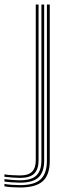

<svg xmlns="http://www.w3.org/2000/svg" viewBox="-98 -620 297 844"><path d="M-10.2 204.2Q-25.8 204.2 -46.8 202.9Q-67.8 201.5 -78.5 199V188.5Q-66.2 191 -45.5 192.4Q-24.8 193.8 -10.2 193.8Q53.8 193.8 81 167.9Q108.2 142 108.2 85.8V-600H120.8V85.8Q120.8 149 89.9 176.6Q59 204.2 -10.2 204.2ZM-10.2 183Q-25.5 183 -46 181.5Q-66.5 180 -78.5 178V167.5Q-65.2 169.2 -45 170.9Q-24.8 172.5 -10.2 172.5Q40.8 172.5 62.4 151Q84 129.5 84 85.5V-600H96.2V85.5Q96.2 136 71.6 159.5Q47 183 -10.2 183ZM-10.2 162Q-24 162 -44.1 160.4Q-64.2 158.8 -78.5 157V146.5Q-63.5 149 -43.4 150.1Q-23.2 151.2 -10.2 151.2Q27.2 151.2 43.2 134.5Q59.2 117.8 59.2 85.2V-600H71.5V85.2Q71.5 123.8 52.6 142.9Q33.8 162 -10.2 162Z"/></svg>

Font: Big Shoulders Inline Text Thin Light
Style: Regular
Weight: 300
Version: Version 2.002